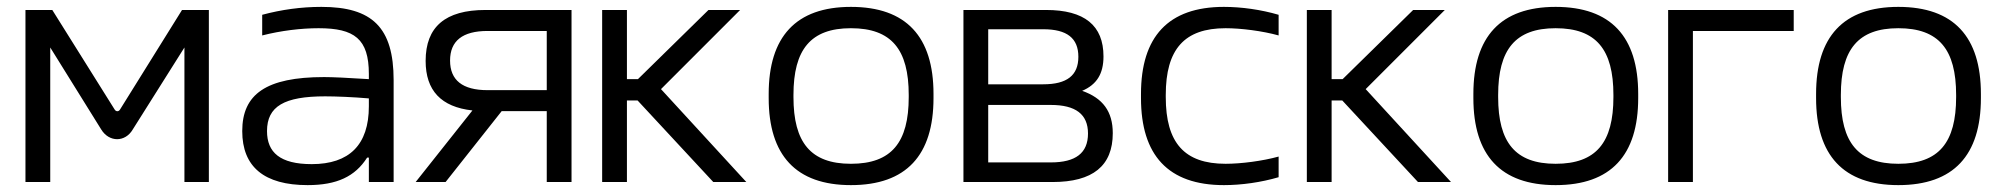

<svg xmlns="http://www.w3.org/2000/svg" viewBox="-20 -529 5810 558"><path d="M54 -500V0H126V-391L274 -153C297 -115 344 -115 366 -153L516 -391V0H587V-500H509L329 -211C325 -204 317 -204 313 -211L132 -500Z M914 -509C855 -509 798 -501 742 -486V-426C797 -440 855 -447 906 -447C1010 -447 1052 -416 1052 -314V-299C990 -303 946 -305 922 -305C753 -305 684 -255 684 -148C684 -44 748 9 874 9C959 9 1012 -16 1047 -71H1052V0H1124V-296C1124 -449 1062 -509 914 -509ZM756 -148C756 -220 806 -249 925 -249C956 -249 1006 -247 1052 -243V-220C1052 -108 995 -52 886 -52C794 -52 756 -86 756 -148Z M1641 -500H1391C1274 -500 1217 -451 1217 -352C1217 -266 1262 -218 1353 -208L1188 0H1275L1438 -206H1569V0H1641ZM1288 -353C1288 -410 1324 -439 1397 -439H1569V-267H1397C1324 -267 1288 -296 1288 -353Z M1730 -500V0H1802V-237H1833L2053 0H2149L1901 -270L2131 -500H2039L1834 -299H1802V-500Z M2214 -256V-244C2214 -78 2293 9 2453 9C2614 9 2693 -78 2693 -244V-256C2693 -422 2614 -509 2453 -509C2293 -509 2214 -422 2214 -256ZM2286 -247V-253C2286 -385 2336 -447 2453 -447C2571 -447 2621 -385 2621 -253V-247C2621 -115 2571 -53 2453 -53C2336 -53 2286 -115 2286 -247Z M2780 0H3039C3156 0 3214 -47 3214 -142C3214 -205 3185 -244 3125 -265C3167 -283 3187 -314 3187 -365C3187 -455 3132 -500 3020 -500H2780ZM2852 -57V-224H3034C3106 -224 3142 -197 3142 -141C3142 -84 3106 -57 3034 -57ZM2852 -284V-444H3012C3081 -444 3114 -418 3114 -364C3114 -310 3081 -284 3012 -284Z M3296 -256V-244C3296 -78 3375 9 3537 9C3588 9 3645 1 3696 -14V-74C3649 -61 3587 -53 3542 -53C3422 -53 3368 -114 3368 -247V-253C3368 -386 3422 -447 3542 -447C3587 -447 3649 -439 3696 -426V-486C3645 -501 3588 -509 3537 -509C3375 -509 3296 -422 3296 -256Z M3778 -500V0H3850V-237H3881L4101 0H4197L3949 -270L4179 -500H4087L3882 -299H3850V-500Z M4262 -256V-244C4262 -78 4341 9 4501 9C4662 9 4741 -78 4741 -244V-256C4741 -422 4662 -509 4501 -509C4341 -509 4262 -422 4262 -256ZM4334 -247V-253C4334 -385 4384 -447 4501 -447C4619 -447 4669 -385 4669 -253V-247C4669 -115 4619 -53 4501 -53C4384 -53 4334 -115 4334 -247Z M4828 0H4900V-439H5193V-500H4828Z M5258 -256V-244C5258 -78 5337 9 5497 9C5658 9 5737 -78 5737 -244V-256C5737 -422 5658 -509 5497 -509C5337 -509 5258 -422 5258 -256ZM5330 -247V-253C5330 -385 5380 -447 5497 -447C5615 -447 5665 -385 5665 -253V-247C5665 -115 5615 -53 5497 -53C5380 -53 5330 -115 5330 -247Z"/></svg>

Font: LT Wave Alt Light
Style: Regular
Weight: 300
Designer: Daniel Lyons
Version: Version 2.5 (Glyphs App)